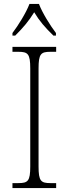

<svg xmlns="http://www.w3.org/2000/svg" viewBox="-20 -951 348 971"><path d="M43 -784V-771H57C99 -813 125 -844 153 -889C180 -844 207 -813 250 -771H263V-784C234 -822 194 -886 177 -931H129C112 -886 72 -822 43 -784ZM43 0H264V-25H235C187 -25 175 -35 175 -109V-605C175 -679 187 -689 235 -689H264V-714H43V-689H73C121 -689 133 -679 133 -605V-109C133 -35 121 -25 73 -25H43Z"/></svg>

Font: Noto Serif Bengali SemiCondensed ExtraLight
Style: Regular
Weight: 200
Width: 4
Designer: Juan Bruce, Universal Thirst, Indian Type Foundry and the Monotype Design Team.
Foundry: Monotype Imaging Inc.
Version: Version 2.003